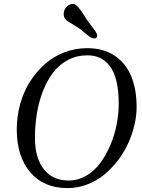

<svg xmlns="http://www.w3.org/2000/svg" viewBox="-20 -962 734 995"><path d="M397.9 -809.1Q383.8 -820.3 359.9 -834.2Q335.9 -848.1 325.2 -856.4Q310.1 -868.2 310.1 -888.7Q310.1 -911.6 325.4 -926.8Q340.8 -941.9 358.9 -941.9Q373 -941.9 395 -913.1Q402.3 -904.3 414.8 -883.8Q427.2 -863.3 439.9 -846.2Q446.3 -837.9 454.6 -826.9Q462.9 -815.9 467 -810.3Q471.2 -804.7 475.6 -798.1Q480 -791.5 481.7 -786.9Q483.4 -782.2 483.4 -777.3Q483.4 -762.7 467.3 -762.7Q460.4 -762.7 453.6 -766.1Q446.8 -769.5 441.4 -773.7Q436 -777.8 422.6 -789.1Q409.2 -800.3 397.9 -809.1ZM66.9 -291Q66.9 -358.4 84.2 -421.6Q101.6 -484.9 134.3 -537.1Q167 -589.4 211.4 -628.9Q255.9 -668.5 312.7 -690.4Q369.6 -712.4 432.1 -712.4Q515.1 -712.4 573.2 -674.1Q631.3 -635.7 659.7 -567.6Q688 -499.5 688 -406.7Q688 -361.3 676.3 -312.3Q664.6 -263.2 643.1 -216.8Q621.6 -170.4 589.4 -128.7Q557.1 -86.9 518.3 -55.4Q479.5 -23.9 430.7 -5.6Q381.8 12.7 330.1 12.7Q206.1 12.7 136.5 -69.6Q66.9 -151.9 66.9 -291ZM335.9 -26.4Q383.8 -26.4 426.3 -51Q468.8 -75.7 499 -116.5Q529.3 -157.2 551.5 -209.2Q573.7 -261.2 584.5 -316.7Q595.2 -372.1 595.2 -424.8Q595.2 -492.7 583.3 -542Q571.3 -591.3 548.8 -620.1Q526.4 -648.9 497.8 -662.1Q469.2 -675.3 433.1 -675.3Q378.4 -675.3 333 -651.6Q287.6 -627.9 256.3 -587.4Q225.1 -546.9 203.4 -491.9Q181.6 -437 171.4 -375.2Q161.1 -313.5 161.1 -247.1Q161.1 -143.1 207.5 -84.7Q253.9 -26.4 335.9 -26.4Z"/></svg>

Font: Cooper*
Style: Italic
Weight: 400
Italic angle: -7°
Designer: Owen Earl
Foundry: indestructible type*
Version: Version 0.001